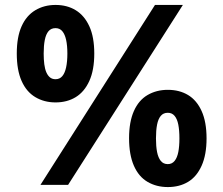

<svg xmlns="http://www.w3.org/2000/svg" viewBox="-20 -749 904 778"><path d="M144 0 608 -729H721L256 0ZM205 -334Q159 -334 123 -355.5Q87 -377 67.5 -421Q48 -465 48 -532Q48 -599 67.5 -642.5Q87 -686 123 -707.5Q159 -729 205 -729Q252 -729 287 -707.5Q322 -686 342 -642.5Q362 -599 362 -532Q362 -465 342 -421Q322 -377 287 -355.5Q252 -334 205 -334ZM205 -428Q222 -428 232.5 -440.5Q243 -453 248 -476.5Q253 -500 253 -532Q253 -564 248 -587Q243 -610 232.5 -622.5Q222 -635 205 -635Q187 -635 176.5 -622.5Q166 -610 161.5 -587Q157 -564 157 -532Q157 -508 159.5 -488.5Q162 -469 168 -455.5Q174 -442 183 -435Q192 -428 205 -428ZM660 9Q614 9 578 -12Q542 -33 522.5 -77.5Q503 -122 503 -189Q503 -255 522.5 -299Q542 -343 578 -364Q614 -385 660 -385Q707 -385 742 -364Q777 -343 797 -299Q817 -255 817 -188Q817 -122 797 -77.5Q777 -33 742 -12Q707 9 660 9ZM660 -84Q677 -84 687.5 -97Q698 -110 702.5 -133Q707 -156 707 -188Q707 -221 702.5 -244Q698 -267 687.5 -279.5Q677 -292 660 -292Q642 -292 631.5 -279.5Q621 -267 616.5 -244Q612 -221 612 -188Q612 -156 616.5 -133Q621 -110 631.5 -97Q642 -84 660 -84Z"/></svg>

Font: Mona Sans ExtraLight ExtraBold
Style: Regular
Weight: 800
Version: Version 2.000